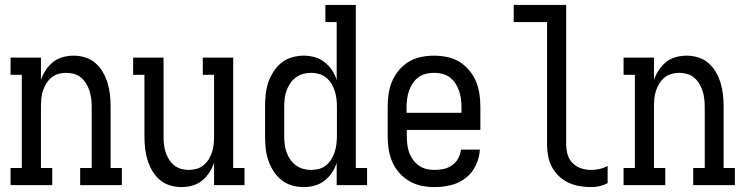

<svg xmlns="http://www.w3.org/2000/svg" viewBox="-20 -755 3040 783"><path d="M23 0V-70H69V-450H23V-520H147V-429Q154 -450 166.5 -469Q179 -488 196.5 -502Q214 -516 236 -522Q258 -528 281 -528Q305 -528 328.5 -520.5Q352 -513 370 -497Q388 -481 400 -460Q412 -439 419 -415.5Q426 -392 428.5 -368Q431 -344 431 -320V-70H477V0H307V-70H354V-320Q354 -336 352 -352.5Q350 -369 345 -384.5Q340 -400 331.5 -414Q323 -428 310.5 -438.5Q298 -449 282 -453.5Q266 -458 250 -458Q234 -458 218 -453.5Q202 -449 189.5 -438.5Q177 -428 168.5 -414Q160 -400 155 -384.5Q150 -369 148.5 -352.5Q147 -336 147 -320V-70H193V0Z M719 8Q695 8 671.5 0.5Q648 -7 630 -23Q612 -39 600 -60Q588 -81 581 -104.5Q574 -128 571.5 -152Q569 -176 569 -200V-450H523V-520H647V-200Q647 -184 648.5 -167.5Q650 -151 655 -135.5Q660 -120 668.5 -106Q677 -92 689.5 -81.5Q702 -71 718 -66.5Q734 -62 750 -62Q766 -62 782 -66.5Q798 -71 810.5 -81.5Q823 -92 831.5 -106Q840 -120 845 -135.5Q850 -151 851.5 -167.5Q853 -184 853 -200V-450H807V-520H931V-70H977V0H853V-91Q846 -70 833.5 -51Q821 -32 803.5 -18Q786 -4 764 2Q742 8 719 8Z M1219 8Q1194 8 1170 1Q1146 -6 1127 -21.5Q1108 -37 1094.5 -58.5Q1081 -80 1073.5 -103Q1066 -126 1063.5 -150.5Q1061 -175 1061 -200V-320Q1061 -345 1063.5 -369.5Q1066 -394 1073.5 -417Q1081 -440 1094.5 -461.5Q1108 -483 1127 -498.5Q1146 -514 1170 -521Q1194 -528 1219 -528Q1241 -528 1263 -522Q1285 -516 1303 -502Q1321 -488 1333.5 -469.5Q1346 -451 1353 -429V-665H1307V-735H1431V-70H1477V0H1353V-91Q1346 -69 1333.5 -50.5Q1321 -32 1303 -18Q1285 -4 1263 2Q1241 8 1219 8ZM1249 -62Q1249 -62 1249 -62Q1249 -62 1249 -62Q1266 -62 1282 -66.5Q1298 -71 1310.5 -81.5Q1323 -92 1331.5 -106Q1340 -120 1345 -135.5Q1350 -151 1352 -167.5Q1354 -184 1354 -200V-320Q1354 -336 1352 -352.5Q1350 -369 1345 -384.5Q1340 -400 1331.5 -414Q1323 -428 1310 -438.5Q1297 -449 1281 -453.5Q1265 -458 1249 -458Q1232 -458 1216 -453.5Q1200 -449 1186.5 -439Q1173 -429 1163.5 -415Q1154 -401 1148.5 -385.5Q1143 -370 1141 -353.5Q1139 -337 1139 -320V-200Q1139 -183 1141 -166.5Q1143 -150 1148.5 -134.5Q1154 -119 1163.5 -105Q1173 -91 1186.5 -81Q1200 -71 1216 -66.5Q1232 -62 1249 -62Z M1752 8Q1725 8 1698.5 2.5Q1672 -3 1649 -16.5Q1626 -30 1608 -50.5Q1590 -71 1579.5 -95.5Q1569 -120 1565 -146.5Q1561 -173 1561 -200V-320Q1561 -347 1565 -373.5Q1569 -400 1579.5 -424.5Q1590 -449 1607.5 -469.5Q1625 -490 1647.5 -503.5Q1670 -517 1696.5 -522.5Q1723 -528 1750 -528Q1777 -528 1803.5 -522.5Q1830 -517 1852.5 -503.5Q1875 -490 1892.5 -469.5Q1910 -449 1920.5 -424.5Q1931 -400 1935 -373.5Q1939 -347 1939 -320V-225H1639V-200Q1639 -183 1641 -166Q1643 -149 1648.5 -133.5Q1654 -118 1664 -104Q1674 -90 1688 -80Q1702 -70 1718.5 -66Q1735 -62 1752 -62Q1771 -62 1789.5 -66Q1808 -70 1823.5 -81Q1839 -92 1848.5 -109Q1858 -126 1860 -145H1937Q1935 -111 1920 -80Q1905 -49 1878.5 -28.5Q1852 -8 1818.5 0Q1785 8 1752 8ZM1862 -295V-320Q1862 -337 1859.5 -353.5Q1857 -370 1851.5 -386Q1846 -402 1836.5 -416Q1827 -430 1813.5 -440Q1800 -450 1783.5 -454Q1767 -458 1750 -458Q1733 -458 1716.5 -454Q1700 -450 1686.5 -440Q1673 -430 1663.5 -416Q1654 -402 1648.5 -386Q1643 -370 1640.5 -353.5Q1638 -337 1638 -320V-295Z M2391 8Q2367 8 2343.5 4Q2320 0 2298.5 -10Q2277 -20 2259.5 -36.5Q2242 -53 2231 -73.5Q2220 -94 2215.5 -117.5Q2211 -141 2211 -165V-665H2075V-735H2289V-165Q2289 -144 2295 -124Q2301 -104 2315.5 -89.5Q2330 -75 2350 -68.5Q2370 -62 2391 -62Q2409 -62 2426 -66Q2443 -70 2458 -78V-8Q2443 0 2426 4Q2409 8 2391 8Z M2523 0V-70H2569V-450H2523V-520H2647V-429Q2654 -450 2666.5 -469Q2679 -488 2696.5 -502Q2714 -516 2736 -522Q2758 -528 2781 -528Q2805 -528 2828.5 -520.5Q2852 -513 2870 -497Q2888 -481 2900 -460Q2912 -439 2919 -415.5Q2926 -392 2928.5 -368Q2931 -344 2931 -320V-70H2977V0H2807V-70H2854V-320Q2854 -336 2852 -352.5Q2850 -369 2845 -384.5Q2840 -400 2831.5 -414Q2823 -428 2810.5 -438.5Q2798 -449 2782 -453.5Q2766 -458 2750 -458Q2734 -458 2718 -453.5Q2702 -449 2689.5 -438.5Q2677 -428 2668.5 -414Q2660 -400 2655 -384.5Q2650 -369 2648.5 -352.5Q2647 -336 2647 -320V-70H2693V0Z"/></svg>

Font: Iosevka Gothic
Style: Regular
Weight: 400
Monospace: yes
Designer: Belleve Invis
Foundry: Belleve Invis
Version: Version 15.5.1; ttfautohint (v1.8.4)